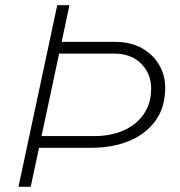

<svg xmlns="http://www.w3.org/2000/svg" viewBox="-20 -718 690 738"><path d="M117 -150 127 -195H342Q407 -195 456 -217Q505 -239 533 -280Q561 -321 561 -378Q561 -434 523 -473Q485 -512 418 -512H194L204 -557H424Q482 -557 525 -533Q568 -509 591.5 -469Q615 -429 615 -381Q615 -306 578 -254.5Q541 -203 477 -176.5Q413 -150 332 -150ZM51 0 200 -698H247L98 0Z"/></svg>

Font: Azeret Mono Thin Thin
Style: Italic
Weight: 250
Italic angle: -12°
Version: Version 1.002